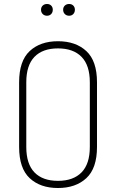

<svg xmlns="http://www.w3.org/2000/svg" viewBox="-20 -938 583 964"><path d="M76 -200V-525Q76 -632 129 -681.5Q182 -731 271 -731Q360 -731 413.5 -681.5Q467 -632 467 -525V-200Q467 -93 413.5 -43.5Q360 6 271 6Q182 6 129 -43.5Q76 -93 76 -200ZM431 -200V-525Q431 -610 389.5 -652.5Q348 -695 271 -695Q194 -695 153 -652.5Q112 -610 112 -525V-200Q112 -115 153 -72.5Q194 -30 271 -30Q348 -30 389.5 -72.5Q431 -115 431 -200ZM194.5 -910Q203 -918 216 -918Q229 -918 237 -910Q245 -902 245 -889Q245 -876 237 -867.5Q229 -859 216 -859Q203 -859 194.5 -867.5Q186 -876 186 -889Q186 -902 194.5 -910ZM305.5 -910Q314 -918 327 -918Q340 -918 348 -910Q356 -902 356 -889Q356 -876 348 -867.5Q340 -859 327 -859Q314 -859 305.5 -867.5Q297 -876 297 -889Q297 -902 305.5 -910Z"/></svg>

Font: Dosis
Style: ExtraLight
Weight: 250
Designer: Edgar Tolentino, Pablo Impallari, Igino Marini
Foundry: Edgar Tolentino, Pablo Impallari, Igino Marini
Version: Version 1.007